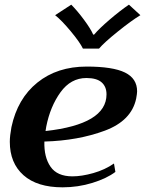

<svg xmlns="http://www.w3.org/2000/svg" viewBox="-20 -792 621 822"><path d="M216 -727 285 -772Q311 -746 339.5 -707.5Q368 -669 379 -644H383Q405 -670 450 -708.5Q495 -747 532 -772L581 -727Q543 -704 484.5 -657Q426 -610 404 -584H335Q322 -611 283 -658Q244 -705 216 -727ZM567 -401Q567 -392 563 -370Q543 -275 428.5 -232.5Q314 -190 170 -186Q168 -119 196.5 -78Q225 -37 290 -37Q330 -37 379.5 -51Q429 -65 468 -92L474 -56Q437 -28 375.5 -9Q314 10 248 10Q139 10 80.5 -42Q22 -94 22 -185Q22 -210 29 -248Q55 -370 140 -438.5Q225 -507 351 -507Q463 -507 515 -481.5Q567 -456 567 -401ZM350 -458Q283 -458 239 -397Q195 -336 178 -250L175 -231Q436 -260 436 -388Q436 -421 415 -439.5Q394 -458 350 -458Z"/></svg>

Font: Trirong
Style: Bold Italic
Weight: 700
Italic angle: -12°
Designer: Katatrad Team
Foundry: CadsonDemak
Version: Version 1.001